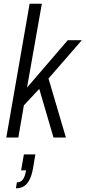

<svg xmlns="http://www.w3.org/2000/svg" viewBox="-20 -743 462 1037"><path d="M14 0 140 -723H206L126 -270L346 -526H422L242 -319L336 0H269L192 -263L109 -174L79 0ZM66 274 71 242Q92 242 103.5 226.5Q115 211 121 177H94L109 91H171L159 163Q152 203 139.5 227.5Q127 252 109 263Q91 274 66 274Z"/></svg>

Font: Archivo Condensed Light
Style: Italic
Weight: 300
Width: 3
Italic angle: -10°
Designer: Hector Gatti
Foundry: Omnibus-Type
Version: Version 2.001